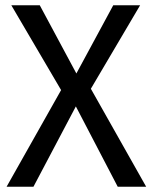

<svg xmlns="http://www.w3.org/2000/svg" viewBox="-20 -709 580 729"><path d="M535 0H427L268 -305L107 0H5L212 -367L23 -689H131L270 -430L410 -689H512L325 -372Z"/></svg>

Font: Fira GO
Style: Regular
Weight: 400
Designer: Carrois Corporate
Foundry: Carrois Corporate GbR
Version: Version 0.300